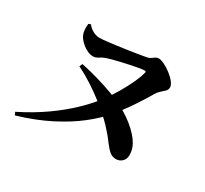

<svg xmlns="http://www.w3.org/2000/svg" viewBox="-154 -965 1308 1226"><g transform="rotate(30 500.0 -352.5)"><path d="M68 14Q174 -39 259.5 -99.5Q345 -160 409.5 -222.5Q474 -285 516 -341Q552 -390 582 -441.5Q612 -493 633 -539Q654 -585 661 -616Q664 -622 662 -625Q660 -628 654 -628Q640 -628 613 -623.5Q586 -619 553.5 -612Q521 -605 489 -597.5Q457 -590 432.5 -583.5Q408 -577 398 -573Q373 -564 357 -552.5Q341 -541 319 -541Q296 -541 269 -556Q242 -571 221.5 -593.5Q201 -616 195 -639Q191 -657 190.5 -670Q190 -683 192 -706L208 -712Q220 -696 235 -685.5Q250 -675 266 -669.5Q282 -664 295 -664Q313 -664 345 -667.5Q377 -671 415.5 -676Q454 -681 493.5 -687Q533 -693 567 -698.5Q601 -704 623 -708Q639 -711 649.5 -719Q660 -727 670 -733.5Q680 -740 693 -740Q709 -740 735 -727.5Q761 -715 787 -695Q813 -675 830 -653.5Q847 -632 847 -615Q847 -598 834.5 -585.5Q822 -573 807 -560.5Q792 -548 781 -529Q750 -475 706 -409.5Q662 -344 610 -282Q563 -226 488.5 -167.5Q414 -109 311.5 -56.5Q209 -4 78 35ZM775 -46Q750 -46 731 -60.5Q712 -75 686 -109Q668 -134 649 -156.5Q630 -179 607 -203.5Q584 -228 550 -257Q521 -283 479.5 -315.5Q438 -348 386.5 -381.5Q335 -415 278 -443L288 -465Q355 -451 416 -433Q477 -415 528 -396.5Q579 -378 614 -360Q657 -339 693.5 -314Q730 -289 758.5 -262Q787 -235 805 -210Q821 -188 830 -163Q839 -138 839 -111Q839 -82 820.5 -64Q802 -46 775 -46Z"/></g></svg>

Font: Noto Serif HK ExtraLight ExtraBold
Style: Regular
Weight: 800
Version: Version 2.003-H1;hotconv 1.1.1;makeotfexe 2.6.0